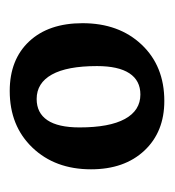

<svg xmlns="http://www.w3.org/2000/svg" viewBox="-2 -686 350 385"><g transform="rotate(-90 172.5 -493.0)"><path d="M26 -485Q26 -557 69.5 -602.5Q113 -648 183 -648Q246 -648 282.5 -609Q319 -570 319 -502Q319 -429 276 -383.5Q233 -338 163 -338Q101 -338 63.5 -378Q26 -418 26 -485ZM233 -473Q233 -533 216 -563.5Q199 -594 167 -594Q139 -594 124.5 -572.5Q110 -551 110 -508Q110 -448 127 -417Q144 -386 176 -386Q204 -386 218.5 -408Q233 -430 233 -473Z"/></g></svg>

Font: Alegreya SC Medium
Style: Regular
Weight: 500
Designer: Juan Pablo del Peral
Foundry: Huerta Tipografica
Version: Version 2.007; ttfautohint (v1.6)